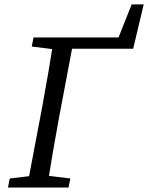

<svg xmlns="http://www.w3.org/2000/svg" viewBox="-20 -837 661 857"><path d="M15.5 0H285.9L294 -40.4L169.6 -55.4H151L23.6 -40.4L15.5 0ZM100.3 0H190.1C206.1 -103 224.1 -207 243.1 -310L311.1 -669.7H221.3C205.3 -566.7 187.3 -462.7 168.3 -359.7L100.3 0ZM121.6 -629.3 243.1 -614.3H255.2L266.2 -669.7H129.7L121.6 -629.3ZM254.1 -619.5H574.4L621.4 -817.3H567.7L488.9 -619.5L551.5 -669.7H264.1L254.1 -619.5Z"/></svg>

Font: Source Serif Variable
Style: Italic
Weight: 389
Italic angle: -12°
Designer: Frank Grießhammer
Foundry: Adobe Systems Incorporated
Version: Version 3.001;hotconv 1.0.111;makeotfexe 2.5.65597